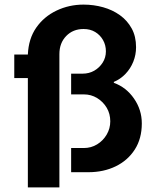

<svg xmlns="http://www.w3.org/2000/svg" viewBox="-20 -748 676 834"><path d="M101 66V-409H42V-511H101Q104 -580 137.5 -628Q171 -676 225.5 -702Q280 -728 343 -728Q387 -728 428 -716.5Q469 -705 501 -682Q533 -659 552 -624.5Q571 -590 571 -543Q571 -510 559 -480Q547 -450 525 -427Q503 -404 474 -392L475 -388Q528 -369 562 -320Q596 -271 596 -212Q596 -146 565.5 -98.5Q535 -51 482.5 -25.5Q430 0 364 0H289V-105H344Q376 -105 402 -121Q428 -137 443.5 -163.5Q459 -190 459 -221Q459 -254 443.5 -280Q428 -306 402 -322Q376 -338 344 -338H289V-428H338Q367 -428 389.5 -441Q412 -454 426 -476Q440 -498 440 -525Q440 -552 427.5 -574Q415 -596 393.5 -609Q372 -622 343 -622Q297 -622 267.5 -591.5Q238 -561 238 -513V66Z"/></svg>

Font: Chivo Medium SemiBold
Style: Regular
Weight: 600
Version: Version 2.002